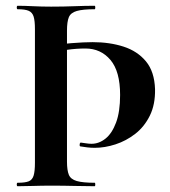

<svg xmlns="http://www.w3.org/2000/svg" viewBox="-20 -645 589 665"><path d="M101 -544Q101 -573 96.5 -587.5Q92 -602 79.5 -607.5Q67 -613 41 -613Q38 -613 38 -619Q38 -625 41 -625Q65 -625 94.5 -623.5Q124 -622 157 -622Q201 -622 238 -623.5Q275 -625 308 -625Q310 -625 310 -619Q310 -613 308 -613Q267 -613 246 -607Q225 -601 218.5 -585.5Q212 -570 212 -539V-85Q212 -55 218.5 -39.5Q225 -24 246 -18Q267 -12 308 -12Q310 -12 310 -6Q310 0 308 0Q275 0 238 -1Q201 -2 157 -2Q124 -2 94.5 -1Q65 0 41 0Q38 0 38 -6Q38 -12 41 -12Q67 -12 79.5 -17Q92 -22 96.5 -37Q101 -52 101 -81ZM147 -483Q183 -492 227 -495.5Q271 -499 301 -499Q360 -499 408 -483.5Q456 -468 485.5 -432.5Q515 -397 517 -336Q518 -283 499 -244.5Q480 -206 448.5 -181.5Q417 -157 380 -145Q343 -133 308 -133Q295 -133 282.5 -134.5Q270 -136 258 -138Q255 -139 256 -145.5Q257 -152 261 -151Q270 -150 279 -148.5Q288 -147 297 -147Q323 -147 345.5 -165Q368 -183 382 -220.5Q396 -258 396 -316Q396 -398 362.5 -437.5Q329 -477 276 -477Q244 -477 213 -472.5Q182 -468 156 -462Z"/></svg>

Font: Cormorant Light
Style: Regular
Weight: 300
Designer: Christian Thalmann (Catharsis Fonts)
Foundry: Catharsis Fonts
Version: Version 4.000